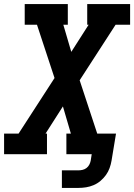

<svg xmlns="http://www.w3.org/2000/svg" viewBox="-24 -755 657 940"><path d="M279 165V79H360Q370 79 380.5 76.5Q391 74 399.5 67.5Q408 61 413 51.5Q418 42 420 32L425 0H301V-101H323L284 -234L199 -101H206V0H-4V-101H67L243 -373L157 -634H97V-735H308V-634H286L325 -501L410 -634H403V-735H613V-634H542L366 -362L452 -101H544L522 32Q519 50 512.5 68Q506 86 494.5 102Q483 118 467.5 131Q452 144 434 151.5Q416 159 397.5 162Q379 165 360 165Z"/></svg>

Font: Iosevka Slab Extended Oblique
Style: Bold
Weight: 700
Width: 7
Italic angle: -9°
Monospace: yes
Designer: Belleve Invis
Foundry: Belleve Invis
Version: Version 11.1.1; ttfautohint (v1.8.3)